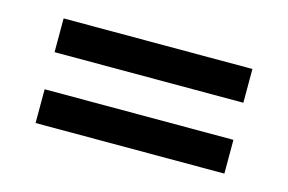

<svg xmlns="http://www.w3.org/2000/svg" viewBox="-44 -471 586 390"><g transform="rotate(15 248.5 -276.0)"><path d="M50 -237H447V-166H50ZM50 -386H447V-315H50Z"/></g></svg>

Font: Karma SemiBold
Style: Regular
Weight: 600
Designer: Joana Correia
Foundry: Indian Type Foundry
Version: Version 1.202;PS 1.0;hotconv 1.0.78;makeotf.lib2.5.61930; tt